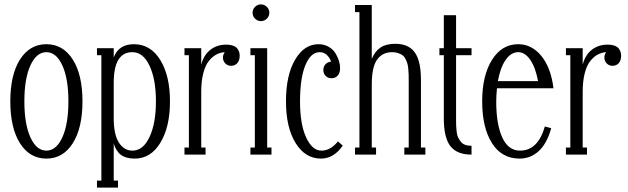

<svg xmlns="http://www.w3.org/2000/svg" viewBox="-20 -703 2854 873"><path d="M310.8 -51.5Q266.6 18.1 190.9 18.1Q115.2 18.1 71 -51.5Q26.9 -121.1 26.9 -242.2Q26.9 -363.3 71 -432.6Q115.2 -502 190.9 -502Q266.6 -502 310.8 -432.6Q355 -363.3 355 -242.2Q355 -121.1 310.8 -51.5ZM118.4 -78.4Q146 -18.1 190.9 -18.1Q235.8 -18.1 263.4 -78.4Q291 -138.7 291 -242.2Q291 -345.7 263.4 -405.8Q235.8 -465.8 190.9 -465.8Q146 -465.8 118.4 -405.8Q90.8 -345.7 90.8 -242.2Q90.8 -138.7 118.4 -78.4Z M516.6 149.9H420.9V118.2H440.9V-452.1H420.9V-483.9H497.1V-441.9Q519.5 -502 588.9 -502Q664.6 -502 708.7 -430.4Q752.9 -358.9 752.9 -242.2Q752.9 -126 709.2 -54Q665.5 18.1 592.8 18.1Q553.7 18.1 531 2Q508.3 -14.2 497.1 -49.8V118.2H516.6ZM582 -18.1Q630.9 -18.1 659.9 -80.1Q689 -142.1 689 -242.2Q689 -342.3 659.9 -404.1Q630.9 -465.8 582 -465.8Q497.1 -465.8 497.1 -327.1V-165Q497.1 -90.8 520.8 -54.4Q544.4 -18.1 582 -18.1Z M1007.8 -500Q1027.3 -500 1040.8 -494.9Q1054.2 -489.7 1060.1 -481Q1065.9 -472.2 1067.9 -464.8Q1069.8 -457.5 1069.8 -449.2Q1069.8 -428.2 1059.1 -416Q1048.3 -403.8 1030.8 -403.8Q1014.6 -403.8 1004.2 -414.8Q993.7 -425.8 993.7 -441.9Q993.7 -454.1 1002 -465.8Q981 -464.4 963.1 -454.8Q945.3 -445.3 929.4 -425.5Q913.6 -405.8 904.3 -369.9Q895 -334 895 -285.2V-32.2H914.6V0H818.8V-32.2H838.9V-452.1H818.8V-483.9H895V-409.2Q906.7 -453.6 936.8 -476.8Q966.8 -500 1007.8 -500Z M1193.1 -617.9Q1181.6 -606.9 1166.5 -606.9Q1151.4 -606.9 1139.9 -617.9Q1128.4 -628.9 1128.4 -645Q1128.4 -661.1 1139.9 -672.1Q1151.4 -683.1 1166.5 -683.1Q1181.6 -683.1 1193.1 -672.1Q1204.6 -661.1 1204.6 -645Q1204.6 -628.9 1193.1 -617.9ZM1214.4 0H1118.7V-32.2H1138.7V-452.1H1118.7V-483.9H1194.8V-32.2H1214.4Z M1516.6 -60.1 1538.6 -41Q1497.6 18.1 1439.5 18.1Q1367.7 18.1 1324 -52.7Q1280.3 -123.5 1280.3 -242.2Q1280.3 -360.4 1321.5 -431.2Q1362.8 -502 1428.2 -502Q1454.1 -502 1474.4 -490.2Q1494.6 -478.5 1505.4 -460.7Q1516.1 -442.9 1521.2 -425.8Q1526.4 -408.7 1526.4 -394Q1526.4 -371.6 1515.6 -359.4Q1504.9 -347.2 1487.3 -347.2Q1471.2 -347.2 1460.7 -357.9Q1450.2 -368.7 1450.2 -384.8Q1450.2 -400.4 1460 -410.9Q1469.7 -421.4 1485.4 -422.9Q1479 -441.4 1465.6 -453.6Q1452.1 -465.8 1433.6 -465.8Q1393.1 -465.8 1368.7 -407Q1344.2 -348.1 1344.2 -242.2Q1344.2 -137.7 1372.1 -77.9Q1399.9 -18.1 1441.4 -18.1Q1482.9 -18.1 1516.6 -60.1Z M1894 -338.9V-32.2H1914.1V0H1818.4V-32.2H1838.4V-338.9Q1838.4 -356 1838.1 -365Q1837.9 -374 1836.4 -389.6Q1835 -405.3 1832.3 -414.1Q1829.6 -422.9 1824.2 -434.1Q1818.8 -445.3 1811 -451.2Q1803.2 -457 1791 -461.4Q1778.8 -465.8 1763.2 -465.8Q1718.8 -465.8 1694.6 -431.9Q1670.4 -397.9 1670.4 -318.8V-32.2H1689.9V0H1594.2V-32.2H1614.3V-647.9H1594.2V-680.2H1670.4V-435.1Q1685.1 -470.2 1710.4 -487.1Q1735.8 -503.9 1777.3 -503.9Q1837.4 -503.9 1865.7 -465.1Q1894 -426.3 1894 -338.9Z M2124 -483.9V-452.1H2053.7V-154.8Q2053.7 -138.2 2054.2 -128.9Q2054.7 -119.6 2056.4 -103.8Q2058.1 -87.9 2062.7 -78.6Q2067.4 -69.3 2074.7 -59.3Q2082 -49.3 2094.7 -44.7Q2107.4 -40 2124 -40V0Q2057.6 0 2027.8 -38.6Q1998 -77.1 1998 -165V-452.1H1978V-483.9H1998V-633.8H2053.7V-483.9Z M2344.7 -18.1Q2425.8 -18.1 2457.5 -127.9L2486.3 -120.1Q2466.8 -50.3 2429.7 -16.1Q2392.6 18.1 2342.3 18.1Q2261.2 18.1 2216.8 -52.5Q2172.4 -123 2172.4 -242.2Q2172.4 -359.4 2217 -430.7Q2261.7 -502 2336.4 -502Q2397.9 -502 2441.4 -448.7Q2484.9 -395.5 2496.6 -301.8H2239.7Q2236.3 -268.6 2236.3 -240.2Q2236.3 -138.2 2263.7 -78.1Q2291 -18.1 2344.7 -18.1ZM2336.4 -465.8Q2303.7 -465.8 2279.3 -430.9Q2254.9 -396 2243.7 -334H2426.3Q2415.5 -395 2391.4 -430.4Q2367.2 -465.8 2336.4 -465.8Z M2742.2 -500Q2761.7 -500 2775.1 -494.9Q2788.6 -489.7 2794.4 -481Q2800.3 -472.2 2802.2 -464.8Q2804.2 -457.5 2804.2 -449.2Q2804.2 -428.2 2793.5 -416Q2782.7 -403.8 2765.1 -403.8Q2749 -403.8 2738.5 -414.8Q2728 -425.8 2728 -441.9Q2728 -454.1 2736.3 -465.8Q2715.3 -464.4 2697.5 -454.8Q2679.7 -445.3 2663.8 -425.5Q2647.9 -405.8 2638.7 -369.9Q2629.4 -334 2629.4 -285.2V-32.2H2648.9V0H2553.2V-32.2H2573.2V-452.1H2553.2V-483.9H2629.4V-409.2Q2641.1 -453.6 2671.1 -476.8Q2701.2 -500 2742.2 -500Z"/></svg>

Font: Margherita Light
Style: Regular
Weight: 300
Designer: James Puckett
Foundry: Dunwich Type Founders
Version: Version 1.008;hotconv 1.0.109;makeotfexe 2.5.65596